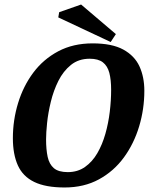

<svg xmlns="http://www.w3.org/2000/svg" viewBox="-20 -820 670 850"><path d="M266 10Q182 10 131.5 -14.5Q81 -39 59 -88Q37 -137 37 -208Q37 -288 60 -363.5Q83 -439 127.5 -498.5Q172 -558 238 -593Q304 -628 390 -628Q476 -628 526 -600.5Q576 -573 597.5 -526Q619 -479 619 -418Q619 -337 596 -260.5Q573 -184 528.5 -123Q484 -62 418 -26Q352 10 266 10ZM280 -58Q324 -58 356.5 -81Q389 -104 411 -142Q433 -180 446.5 -227.5Q460 -275 466 -325.5Q472 -376 472 -422Q472 -467 464 -497.5Q456 -528 435.5 -544Q415 -560 377 -560Q328 -560 294 -532.5Q260 -505 238.5 -462Q217 -419 205 -369.5Q193 -320 188.5 -276Q184 -232 184 -203Q184 -158 191 -125.5Q198 -93 218.5 -75.5Q239 -58 280 -58ZM470 -634 238 -743 242 -766 339 -800 493 -669Z"/></svg>

Font: Manuale
Style: Bold Italic
Weight: 700
Italic angle: -11°
Version: Version 1.002